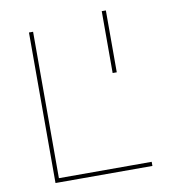

<svg xmlns="http://www.w3.org/2000/svg" viewBox="-85 -843 816 917"><g transform="rotate(-10 323.0 -385.0)"><path d="M110 -730H130V-20H580V0H110ZM470 -770H490V-470H470Z"/></g></svg>

Font: Enso Thin
Style: Regular
Weight: 100
Designer: Coji Morishita
Foundry: UNDERFOREST DESIGN
Version: Version 1.000